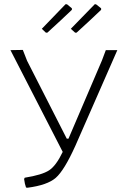

<svg xmlns="http://www.w3.org/2000/svg" viewBox="-20 -873 593 900"><path d="M312 -738Q423 -852 424 -853H430L454 -834V-827Q404 -779 339 -720H332ZM176 -738Q274 -839 287 -853H294L317 -834V-827Q267 -779 202 -720H195ZM93 -34 96 -40Q177 -53 210 -74.5Q243 -96 274 -161L29 -638L87 -639L107 -588L293 -223H301L458 -590L476 -638H530L333 -189Q281 -74 241.5 -39.5Q202 -5 109 7L102 6Q96 -10 93 -34Z"/></svg>

Font: Alegreya Sans SC Light
Style: Regular
Weight: 300
Designer: Juan Pablo del Peral
Foundry: Huerta Tipografica
Version: Version 2.007